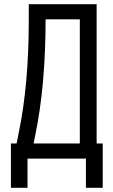

<svg xmlns="http://www.w3.org/2000/svg" viewBox="-20 -755 540 914"><path d="M32 139V-72H59L69 -122Q117 -352 117 -659V-663V-735H440V-72H469V139H389V0H111V139ZM140 -72H360V-663H197Q197 -346 147 -107Z"/></svg>

Font: Iosevka SS01
Style: Regular
Weight: 400
Monospace: yes
Designer: Belleve Invis
Foundry: Belleve Invis
Version: 2.3.3; ttfautohint (v1.8.3)